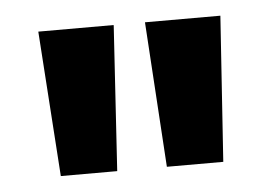

<svg xmlns="http://www.w3.org/2000/svg" viewBox="-31 -685 442 312"><g transform="rotate(-5 189.5 -528.5)"><path d="M215 -647H338L322 -410H230ZM41 -647H164L149 -410H57Z"/></g></svg>

Font: Mukta Vaani ExtraBold
Style: Regular
Weight: 800
Designer: Noopur Datye, Girish Dalvi, Yashodeep Gholap, Pallavi Karambelkar
Foundry: Ek Type
Version: Version 2.538;PS 1.000;hotconv 16.6.51;makeotf.lib2.5.65220;